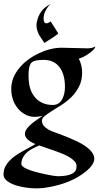

<svg xmlns="http://www.w3.org/2000/svg" viewBox="-21 -741 545 1058"><path d="M460.9 -474.6Q487.3 -474.6 503.9 -484.9Q502.9 -468.3 465.8 -443.8Q435.1 -423.3 413.1 -418Q431.6 -382.3 431.6 -340.3Q431.6 -298.3 415.3 -265.6Q398.9 -232.9 374.3 -208Q349.6 -183.1 320.8 -164.6Q292 -146 267.3 -130.9Q242.7 -115.7 226.3 -102.5Q210 -89.4 210 -76.4Q210 -63.5 215.6 -54.2Q221.2 -44.9 230 -38.1Q246.1 -24.9 263.9 -18.1Q281.7 -11.2 304 -3.4Q326.2 4.4 351.6 14.9Q377 25.4 403.3 37.8Q429.7 50.3 450.7 65.4Q498.5 99.1 498.5 133.3Q498.5 167.5 448.2 207Q372.6 267.1 252 289.6Q213.4 296.9 187.7 296.9Q162.1 296.9 143.6 295.2Q125 293.5 105.2 289.8Q85.4 286.1 66.4 280.3Q47.4 274.4 32.2 265.6Q-1.5 246.1 -1.5 221.2Q-1.5 196.3 7.8 177.7Q17.1 159.2 32.2 143.6Q47.4 127.9 66.4 115.2Q85.4 102.5 105 91.6Q124.5 80.6 142.6 71Q160.6 61.5 173.8 52.7Q116.2 28.8 116.2 -3.9Q116.2 -36.6 187.5 -84.5Q204.6 -95.7 214.8 -103.5Q193.8 -97.2 167.7 -97.2Q141.6 -97.2 117.2 -110.6Q92.8 -124 75.7 -145.5Q41 -189.9 41 -251.5Q41 -313 86.9 -368.2Q127.4 -416.5 194.8 -448.2Q258.8 -478 318.8 -478ZM168.5 -209Q204.6 -162.6 270 -162.6Q307.1 -162.6 324.2 -199.2Q336.9 -226.1 336.9 -262.2Q336.9 -331.5 306.6 -371.3Q276.4 -411.1 219.2 -411.1Q162.1 -411.1 149.2 -392.1Q136.2 -373 136.2 -329.6Q136.2 -286.1 144 -258.1Q151.9 -230 168.5 -209ZM195.3 60.5Q150.4 79.6 132.8 94.2Q96.7 124.5 96.7 162.6Q96.7 191.4 231 219.7Q278.3 230 301.8 230Q325.2 230 345.7 226.1Q366.2 222.2 378.4 215.1Q390.6 208 395.8 198.2Q400.9 188.5 400.9 172.6Q400.9 156.7 382.8 140.9Q364.7 125 335.7 111.6Q306.6 98.1 195.3 60.5ZM258.8 -720.7Q219.2 -681.2 219.2 -637.7Q219.2 -622.1 227.1 -614.7Q235.8 -607.4 256.3 -621.6Q257.8 -623 258.3 -623L299.3 -558.1Q301.3 -554.7 276.9 -538.6Q252.4 -522.5 243.7 -517.1Q223.1 -503.4 223.1 -504.9Q212.9 -521.5 201.2 -537.8Q189.5 -554.2 182.6 -580.3Q175.8 -606.4 187 -638.7Q203.1 -686.5 241.7 -709.5Q255.4 -717.3 258.8 -720.7Z"/></svg>

Font: Fondamento
Style: Regular
Weight: 400
Version: Version 1.000